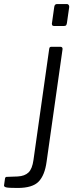

<svg xmlns="http://www.w3.org/2000/svg" viewBox="-125 -762 377 952"><path d="M106 40Q97 107 66.5 138.5Q36 170 -38 170Q-83 170 -94.5 167Q-106 164 -105 157L-100 122Q-99 119 -97.5 117Q-96 115 -92 115L-37 113Q-2 111 16.5 93Q35 75 41 31L119 -520Q120 -526 122.5 -528Q125 -530 130 -530H175Q181 -530 183.5 -526Q186 -522 185 -517L106 40ZM207 -649Q206 -641 203 -637Q200 -633 191 -633H143Q136 -633 133.5 -638Q131 -643 133 -650L144 -728Q146 -742 158 -742H207Q212 -742 215.5 -737.5Q219 -733 218 -726Z"/></svg>

Font: Libre Franklin Thin Light
Style: Italic
Weight: 300
Italic angle: -8°
Version: Version 3.000